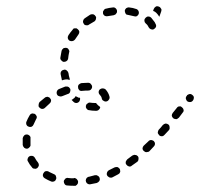

<svg xmlns="http://www.w3.org/2000/svg" viewBox="-20 -585 643 617"><path d="M216 12H218Q221 12 223 12Q225 11 227 9Q229 7 230 5Q231 2 231 0Q231 -5 227 -9Q223 -13 218 -13L216 -12Q207 -12 199 -13Q196 -14 194 -13Q192 -12 190 -11Q188 -9 187 -7Q185 -5 185 -2Q185 3 188 7Q191 11 196 11Q206 12 216 12ZM299 -3Q302 -8 300 -13Q300 -15 298 -17Q297 -19 294 -20Q292 -22 290 -22Q287 -22 285 -22Q275 -19 266 -17Q263 -17 261 -15Q259 -14 258 -12Q256 -10 256 -7Q255 -5 256 -3Q256 0 258 2Q259 4 261 5Q263 7 266 7Q268 8 271 7Q281 5 291 3Q296 1 299 -3ZM149 -1Q151 -1 154 -2Q156 -3 158 -5Q159 -6 160 -9Q162 -13 160 -18Q159 -23 154 -25Q145 -29 137 -33Q135 -35 132 -35Q130 -35 127 -35Q125 -34 123 -33Q121 -31 120 -29Q117 -25 118 -19Q120 -14 124 -12Q134 -6 144 -2Q146 -1 149 -1ZM364 -28Q365 -30 366 -32Q367 -35 366 -37Q366 -40 365 -42Q362 -46 358 -48Q353 -49 348 -47Q339 -42 330 -38Q326 -36 324 -31Q322 -26 324 -22Q325 -19 327 -18Q329 -16 331 -15Q334 -14 336 -14Q339 -14 341 -15Q350 -20 360 -25Q362 -26 364 -28ZM86 -44Q88 -43 91 -43Q93 -42 96 -43Q98 -44 100 -45Q104 -49 105 -54Q105 -59 102 -63Q96 -70 92 -78Q89 -83 84 -84Q79 -85 75 -83Q70 -80 69 -75Q67 -70 70 -66Q75 -56 83 -47Q84 -45 86 -44ZM425 -74Q426 -79 423 -83Q421 -85 419 -86Q417 -87 414 -87Q412 -88 410 -87Q407 -86 405 -85Q397 -79 389 -73Q387 -71 386 -69Q385 -67 384 -65Q384 -62 384 -60Q385 -57 387 -55Q390 -51 395 -50Q400 -49 404 -53Q412 -59 421 -65Q425 -68 425 -74ZM478 -123Q478 -128 474 -132Q473 -133 470 -134Q468 -135 465 -135Q463 -135 461 -134Q458 -133 457 -131Q449 -124 442 -117Q439 -114 438 -109Q438 -103 442 -100Q444 -98 446 -97Q448 -96 451 -96Q453 -96 456 -97Q458 -97 460 -99Q467 -106 474 -114Q478 -118 478 -123ZM53 -119Q54 -114 58 -110Q62 -107 67 -107Q72 -108 75 -112Q79 -116 78 -121Q78 -125 78 -130Q78 -135 78 -140Q79 -145 75 -149Q72 -152 67 -153Q61 -153 58 -150Q54 -146 53 -141Q53 -136 53 -130Q53 -124 53 -119ZM525 -176Q525 -182 521 -185Q517 -188 512 -188Q507 -187 503 -183Q497 -175 490 -168Q489 -166 488 -164Q487 -161 487 -159Q487 -156 489 -154Q490 -152 492 -150Q495 -147 501 -147Q506 -148 509 -152Q516 -159 523 -167Q526 -171 525 -176ZM64 -189Q64 -187 65 -184Q66 -182 68 -180Q70 -179 72 -178Q77 -176 82 -178Q86 -180 88 -185Q92 -194 96 -202Q99 -206 98 -211Q96 -216 92 -219Q89 -220 87 -220Q84 -221 82 -220Q80 -219 78 -218Q76 -216 75 -214Q69 -204 65 -194Q64 -192 64 -189ZM570 -232Q569 -237 565 -240Q563 -242 561 -243Q559 -243 556 -243Q554 -243 552 -242Q549 -240 548 -238L535 -222Q532 -218 532 -213Q533 -208 537 -205Q539 -203 541 -203Q544 -202 546 -202Q549 -202 551 -204Q553 -205 555 -207L567 -223Q571 -227 570 -232ZM290 -229Q292 -229 294 -230Q297 -231 298 -233Q300 -234 301 -237Q302 -239 302 -241Q301 -241 301 -242Q295 -246 290 -252Q290 -253 289 -254Q289 -254 289 -254Q289 -254 289 -254Q287 -254 286 -254Q278 -254 271 -255Q269 -256 266 -255Q264 -255 262 -253Q260 -252 258 -250Q257 -248 256 -245Q256 -243 256 -240Q257 -238 258 -236Q260 -234 262 -232Q264 -231 266 -231Q276 -229 286 -229Q288 -229 290 -229ZM105 -253Q104 -250 104 -248Q104 -246 104 -243Q105 -241 107 -239Q111 -235 116 -235Q121 -235 125 -239Q132 -246 139 -252Q143 -255 144 -260Q145 -265 141 -269Q140 -271 138 -272Q135 -273 133 -274Q130 -274 128 -273Q126 -273 124 -271Q115 -264 107 -257Q106 -255 105 -253ZM237 -271Q238 -267 237 -264Q236 -260 234 -258Q230 -254 225 -254Q220 -254 216 -258Q213 -261 210 -264Q214 -266 216 -268Q221 -271 223 -276Q228 -273 233 -271Q235 -271 237 -271ZM603 -271Q603 -276 599 -279Q595 -283 590 -283Q585 -282 581 -279V-278Q577 -274 577 -269Q578 -264 581 -260Q585 -257 590 -257Q596 -257 599 -261L600 -262Q603 -266 603 -271ZM310 -301Q305 -301 301 -298Q297 -294 297 -289Q297 -284 301 -280Q306 -275 307 -269Q308 -263 313 -261Q317 -258 322 -259Q327 -260 330 -265Q333 -269 332 -274Q329 -287 319 -298Q315 -301 310 -301ZM163 -292Q161 -287 163 -282Q165 -277 170 -276Q175 -274 180 -276Q189 -280 198 -283Q203 -284 205 -289Q207 -294 206 -299Q205 -301 203 -303Q202 -305 199 -306Q197 -307 195 -307Q192 -307 190 -307Q179 -303 170 -299Q165 -297 163 -292ZM233 -313Q230 -309 231 -304Q231 -299 235 -295Q239 -292 244 -293Q254 -294 264 -294Q269 -294 272 -297Q276 -301 276 -306Q276 -311 272 -315Q269 -319 263 -319Q253 -319 242 -318Q237 -317 233 -313ZM196 -330Q200 -329 204 -328Q204 -329 204 -330Q204 -331 204 -332Q201 -341 200 -350Q199 -355 195 -358Q191 -362 186 -361Q180 -360 177 -356Q174 -352 175 -346Q177 -336 179 -327Q181 -327 183 -328Q189 -330 196 -330ZM177 -391Q180 -387 185 -386Q187 -386 190 -387Q192 -387 194 -389Q196 -390 197 -392Q199 -395 199 -397Q200 -407 202 -416Q204 -421 201 -425Q199 -430 194 -431Q191 -432 189 -431Q186 -431 184 -430Q182 -428 180 -426Q179 -424 178 -422Q176 -411 174 -400Q173 -395 177 -391ZM198 -462Q199 -457 204 -454Q208 -452 213 -453Q218 -454 221 -458Q226 -466 232 -474Q235 -478 235 -483Q234 -488 230 -491Q228 -493 226 -494Q223 -494 221 -494Q218 -494 216 -493Q214 -491 213 -489Q206 -481 200 -472Q197 -467 198 -462ZM466 -528Q464 -530 462 -531Q459 -532 457 -532Q454 -532 452 -531Q450 -530 448 -528Q446 -526 445 -524Q444 -522 444 -519Q444 -517 445 -514Q446 -512 448 -510Q453 -506 456 -501Q457 -499 457 -498Q458 -498 458 -497Q458 -497 458 -497Q460 -493 465 -491Q470 -489 474 -491Q479 -494 481 -498Q483 -503 480 -508Q479 -511 477 -514Q472 -521 466 -528ZM247 -518Q246 -513 249 -509Q250 -507 252 -505Q254 -504 257 -504Q259 -503 262 -504Q264 -504 266 -506Q274 -511 283 -516Q285 -517 286 -519Q288 -521 288 -523Q289 -526 289 -528Q289 -531 287 -533Q285 -537 280 -539Q275 -540 270 -538Q261 -532 252 -526Q248 -523 247 -518ZM472 -550 474 -556Q476 -561 481 -564Q485 -566 490 -564Q493 -563 494 -562Q496 -560 497 -558Q499 -556 499 -553Q499 -551 498 -548L492 -531Q488 -538 482 -544Q478 -548 472 -550ZM386 -559Q382 -556 381 -551Q381 -548 382 -546Q382 -543 384 -541Q385 -539 387 -538Q390 -537 392 -537Q402 -535 410 -533Q413 -532 415 -532Q417 -532 420 -533Q422 -535 423 -536Q425 -538 426 -541Q427 -546 425 -550Q422 -555 418 -556Q407 -560 396 -561Q391 -562 386 -559ZM316 -555Q314 -554 313 -551Q311 -549 311 -547Q311 -544 311 -542Q312 -537 317 -534Q321 -532 326 -533Q336 -535 345 -536Q348 -537 350 -538Q352 -539 353 -541Q355 -543 356 -546Q356 -548 356 -551Q355 -556 351 -559Q347 -562 342 -561Q331 -560 320 -557Q318 -557 316 -555Z"/></svg>

Font: FRB American Cursive Guidelines Dashed
Style: Italic
Weight: 400
Italic angle: -25°
Version: Version 2.0;Modular Font Editor K font №1